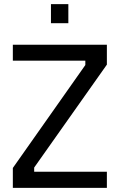

<svg xmlns="http://www.w3.org/2000/svg" viewBox="-20 -906 578 927"><path d="M42 1V-95L392 -592V-613H42V-690H496V-594L145 -97V-77H496V1ZM226 -794V-886H310V-794Z"/></svg>

Font: Cairo Medium
Style: Regular
Weight: 500
Designer: Mohamed Gaber, Accademia di Belle Arti di Urbino
Foundry: Kief Type Foundry, Accademia di Belle Arti di Urbino
Version: Version 3.117